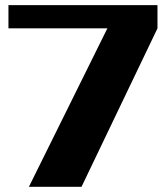

<svg xmlns="http://www.w3.org/2000/svg" viewBox="-20 -723 642 743"><path d="M295.4 0H91.8L395.5 -613.3H12.7V-703.1H589.4V-613.3Z"/></svg>

Font: Aclonica
Style: Regular
Weight: 400
Designer: Astigmatic (AOETI)
Foundry: Astigmatic (AOETI)
Version: Version 1.000